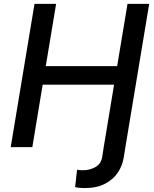

<svg xmlns="http://www.w3.org/2000/svg" viewBox="-20 -747 782 975"><path d="M506.7 0 559.3 -317.1H196.7L144.2 0H34.4L155.2 -727.3H264.9L212.4 -411.2H574.9L627.5 -727.3H737.6L616.8 0L608.3 52.9Q601.9 93.8 578.5 129.1Q555 164.4 513.1 186.3Q471.2 208.1 408.7 208.1Q396.3 208.1 382.1 206.7Q367.9 205.3 361.5 202.8L371.4 114.7Q378.6 116.5 387.6 117Q396.7 117.5 401.3 117.5Q437.1 117.5 466.1 100.5Q495 83.5 500 44.4Z"/></svg>

Font: Inter UI Medium
Style: Italic
Weight: 500
Italic angle: 9.39999°
Designer: Rasmus Andersson
Foundry: rsms
Version: 3.2;8d6f07862